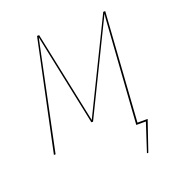

<svg xmlns="http://www.w3.org/2000/svg" viewBox="-121 -615 774 845"><g transform="rotate(-20 266.0 -192.5)"><path d="M430.7 -7.8H478.5L430.2 133.3H423.8L467.3 0H422.4L453.6 -451.2Q456.1 -494.1 458.5 -508.3L248.5 -78.6H240.7L150.9 -509.3Q150.4 -507.3 139.2 -453.6L44.4 0H36.6L146 -517.6H155.8L245.6 -87.4L456.1 -517.6H465.3Z"/></g></svg>

Font: Fira Sans Compressed Eight
Style: Italic
Weight: 100
Width: 3
Italic angle: -8°
Designer: Carrois Corporate & Edenspiekermann AG
Foundry: Carrois Corporate GbR & Edenspiekermann AG
Version: Version 4.203;PS 004.203;hotconv 1.0.88;makeotf.lib2.5.64775